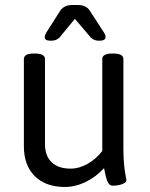

<svg xmlns="http://www.w3.org/2000/svg" viewBox="-20 -738 597 764"><path d="M431 -525Q471 -525 471 -503V-148Q471 -107 474 -80Q477 -53 480 -38.5Q483 -24 483 -22Q483 -15 476.5 -10.5Q470 -6 461 -3.5Q452 -1 443 0Q434 1 429 1Q417 1 410.5 -10.5Q404 -22 400.5 -38.5Q397 -55 394 -69Q362 -34 321 -14Q280 6 238 6Q162 6 118.5 -37Q75 -80 75 -156V-503Q75 -525 115 -525H119Q159 -525 159 -503V-164Q159 -118 185.5 -92.5Q212 -67 261 -67Q295 -67 328.5 -86Q362 -105 387 -137V-503Q387 -525 427 -525ZM291 -718Q306 -718 318 -712.5Q330 -707 337 -696L394 -608Q400 -599 400 -591Q400 -576 376 -576H374Q364 -576 356 -579Q348 -582 341 -589L278 -663L217 -589Q210 -582 202 -579Q194 -576 183 -576H181Q158 -576 158 -590Q158 -598 164 -608L220 -696Q228 -707 239.5 -712.5Q251 -718 266 -718Z"/></svg>

Font: Asap VF Beta
Style: Regular
Weight: 400
Designer: Pablo Cosgaya
Foundry: Pablo Cosgaya
Version: Version 1.007